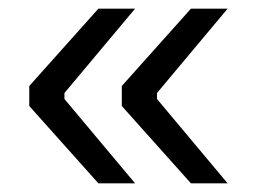

<svg xmlns="http://www.w3.org/2000/svg" viewBox="-20 -506 600 444"><path d="M421.6 -82 261.7 -260.8V-307.2L421.6 -486H506.4L343 -290.9V-277.1L506.4 -82ZM207.6 -82 47.7 -260.8V-307.2L207.6 -486H292.4L129 -290.9V-277.1L292.4 -82Z"/></svg>

Font: Mozilla Text ExtraLight
Style: Regular
Weight: 200
Designer: Studio DRAMA
Foundry: Studio DRAMA
Version: Version 1.000